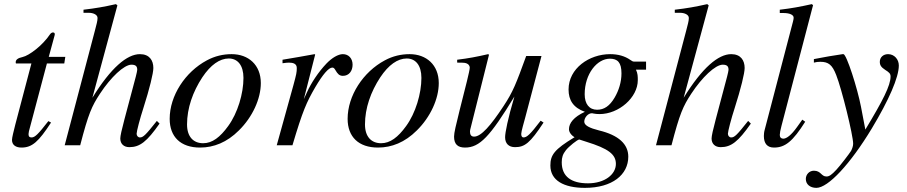

<svg xmlns="http://www.w3.org/2000/svg" viewBox="-20 -703 4387 929"><path d="M296 -428H216L244 -531C245 -533 245 -538 245 -538C245 -543 242 -546 236 -546C232 -546 226 -543 222 -537C186 -483 121 -434 89 -427C65 -422 56 -413 56 -402C56 -402 56 -399 57 -396H132L54 -100C46 -68 38 -37 38 -26C38 -1 57 11 84 11C136 11 167 -18 227 -110L214 -117C165 -54 149 -38 133 -38C124 -38 118 -41 118 -54C118 -57 119 -64 120 -68L207 -396H291Z M739 -118C685 -50 673 -38 657 -38C648 -38 641 -46 641 -56C641 -67 657 -129 674 -181C704 -275 722 -349 722 -374C722 -411 703 -441 657 -441C595 -441 517 -376 427 -230L548 -677L541 -683C483 -670 444 -663 384 -656V-641H411C429 -641 452 -633 452 -616C452 -602 447 -585 439 -554L293 0H368C408 -154 424 -189 464 -250C516 -329 580 -390 616 -390C639 -390 644 -380 644 -365C644 -361 641 -348 637 -332L582 -125C569 -76 562 -45 562 -33C562 -7 579 9 606 9C657 9 691 -18 752 -105Z M1158 -326C1158 -250 1130 -156 1084 -93C1045 -39 1007 -10 963 -10C916 -10 885 -41 885 -101C885 -180 913 -259 959 -329C999 -389 1043 -420 1087 -420C1130 -420 1158 -387 1158 -326ZM1242 -301C1242 -389 1182 -441 1101 -441C1060 -441 1020 -432 981 -411C876 -355 801 -240 801 -128C801 -41 854 11 948 11C1014 11 1078 -14 1136 -72C1202 -137 1242 -225 1242 -301Z M1450 -223 1505 -439 1502 -441C1430 -428 1419 -426 1347 -414V-397C1362 -399 1370 -400 1378 -400C1398 -400 1416 -395 1416 -374C1416 -353 1414 -344 1400 -292L1319 0H1395C1445 -168 1463 -208 1506 -282C1542 -343 1570 -376 1588 -376C1595 -376 1598 -372 1604 -362C1613 -347 1621 -336 1639 -336C1669 -336 1686 -360 1686 -390C1686 -420 1667 -441 1639 -441C1616 -441 1586 -423 1560 -396C1519 -353 1485 -300 1466 -258Z M2019 -326C2019 -250 1991 -156 1945 -93C1906 -39 1868 -10 1824 -10C1777 -10 1746 -41 1746 -101C1746 -180 1774 -259 1820 -329C1860 -389 1904 -420 1948 -420C1991 -420 2019 -387 2019 -326ZM2103 -301C2103 -389 2043 -441 1962 -441C1921 -441 1881 -432 1842 -411C1737 -355 1662 -240 1662 -128C1662 -41 1715 11 1809 11C1875 11 1939 -14 1997 -72C2063 -137 2103 -225 2103 -301Z M2596 -119C2545 -52 2529 -38 2513 -38C2506 -38 2502 -44 2502 -55C2502 -67 2516 -114 2521 -133L2600 -432H2526C2477 -298 2463 -260 2416 -189C2354 -95 2308 -42 2274 -42C2259 -42 2254 -52 2254 -67C2254 -71 2256 -80 2257 -83L2346 -438L2342 -441C2285 -428 2249 -421 2192 -414V-400C2230 -400 2233 -399 2242 -394C2248 -391 2253 -383 2253 -376C2253 -368 2247 -342 2239 -309L2204 -170C2186 -97 2177 -61 2177 -42C2177 -5 2195 11 2230 11C2301 11 2351 -42 2469 -236C2437 -128 2424 -61 2424 -39C2424 -8 2442 9 2472 9C2519 9 2545 -11 2610 -110Z M2960 90C2960 141 2906 184 2825 184C2745 184 2698 152 2698 82C2698 59 2703 43 2718 24C2732 6 2774 -28 2783 -28C2794 -24 2804 -21 2817 -17C2924 16 2960 44 2960 90ZM2987 -348C2987 -306 2974 -265 2954 -231C2930 -190 2903 -172 2869 -172C2831 -172 2809 -200 2809 -247C2809 -346 2869 -419 2931 -419C2968 -419 2987 -401 2987 -348ZM3106 -366V-405H3046C3043 -405 3038 -407 3030 -413C3003 -432 2970 -441 2932 -441C2831 -441 2731 -372 2731 -270C2731 -218 2754 -182 2810 -162C2756 -137 2733 -107 2733 -78C2733 -65 2742 -50 2760 -39C2662 20 2643 47 2643 98C2643 170 2708 206 2810 206C2943 206 3020 142 3020 55C3020 -5 2974 -49 2878 -72C2834 -83 2807 -96 2807 -114C2807 -135 2826 -155 2843 -155C2845 -155 2847 -155 2850 -154C2859 -152 2870 -151 2881 -151C2974 -151 3066 -231 3066 -315C3066 -332 3066 -348 3057 -366Z M3600 -118C3546 -50 3534 -38 3518 -38C3509 -38 3502 -46 3502 -56C3502 -67 3518 -129 3535 -181C3565 -275 3583 -349 3583 -374C3583 -411 3564 -441 3518 -441C3456 -441 3378 -376 3288 -230L3409 -677L3402 -683C3344 -670 3305 -663 3245 -656V-641H3272C3290 -641 3313 -633 3313 -616C3313 -602 3308 -585 3300 -554L3154 0H3229C3269 -154 3285 -189 3325 -250C3377 -329 3441 -390 3477 -390C3500 -390 3505 -380 3505 -365C3505 -361 3502 -348 3498 -332L3443 -125C3430 -76 3423 -45 3423 -33C3423 -7 3440 9 3467 9C3518 9 3552 -18 3613 -105Z M3914 -678 3908 -683C3849 -670 3812 -663 3753 -656V-640H3771C3803 -640 3820 -630 3820 -618C3820 -615 3820 -609 3817 -599L3680 -75C3677 -65 3676 -53 3676 -45C3676 -8 3693 11 3725 11C3779 11 3816 -19 3876 -114L3862 -124L3837 -89C3808 -48 3785 -32 3770 -32C3760 -32 3753 -38 3753 -50C3753 -58 3756 -75 3761 -93Z M4146 -186C4129 -275 4076 -441 4061 -441H4057C4003 -433 3970 -427 3950 -423C3940 -421 3929 -419 3918 -417V-400C3929 -403 3938 -404 3949 -404C3989 -404 4007 -389 4026 -340C4053 -272 4108 -48 4108 -8C4108 3 4104 15 4098 27C4090 40 4045 99 4027 118C4004 143 3992 151 3979 151C3953 151 3953 123 3918 123C3896 123 3879 141 3879 163C3879 189 3900 206 3930 206C3987 206 4094 91 4198 -81C4281 -219 4329 -329 4329 -386C4329 -416 4307 -441 4277 -441C4254 -441 4237 -426 4237 -404C4237 -388 4243 -378 4263 -365C4282 -353 4289 -347 4289 -333C4289 -289 4252 -217 4167 -76Z"/></svg>

Font: XITS
Style: Italic
Weight: 400
Italic angle: -16.33°
Designer: MicroPress Inc., with final additions and corrections provided by Coen Hoffman, Elsevier (retired)
Version: Version 1.302